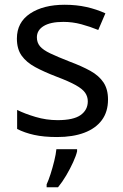

<svg xmlns="http://www.w3.org/2000/svg" viewBox="-20 -566 519 807"><path d="M434 -148Q434 -96 408 -61Q382 -26 334 -8Q286 10 220 10Q164 10 123.5 1Q83 -8 52 -24V-104Q84 -88 129.5 -74.5Q175 -61 222 -61Q289 -61 319 -82.5Q349 -104 349 -140Q349 -160 338 -176Q327 -192 298.5 -208Q270 -224 217 -244Q165 -264 128 -284Q91 -304 71 -332Q51 -360 51 -404Q51 -472 106.5 -509Q162 -546 252 -546Q301 -546 343.5 -536.5Q386 -527 423 -510L393 -440Q359 -454 322 -464Q285 -474 246 -474Q192 -474 163.5 -456.5Q135 -439 135 -409Q135 -387 148 -371.5Q161 -356 191.5 -341.5Q222 -327 273 -307Q324 -288 360 -268Q396 -248 415 -219.5Q434 -191 434 -148ZM304 70Q300 88 287.5 115.5Q275 143 258.5 171Q242 199 224 221H176V209Q184 192 192.5 165.5Q201 139 208 110.5Q215 82 217 61H304Z"/></svg>

Font: Noto Sans Lao Looped
Style: Regular
Weight: 400
Designer: Mark Frömberg, Ben Mitchell
Foundry: The Fontpad Ltd
Version: Version 1.001